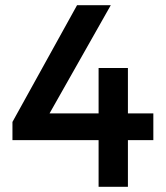

<svg xmlns="http://www.w3.org/2000/svg" viewBox="-20 -720 639 740"><path d="M28 -180V-250L277 -700H407L171 -283H360V-458H473V-283H571V-180H473V0H360V-180Z"/></svg>

Font: Outfit Medium
Style: Regular
Weight: 500
Designer: Rodrigo Fuenzalida
Foundry: fragTYPE
Version: Version 1.100; ttfautohint (v1.8.4.7-5d5b);gftools[0.9.27]